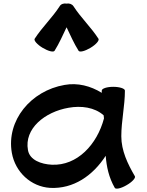

<svg xmlns="http://www.w3.org/2000/svg" viewBox="-20 -1061 855 1119"><path d="M298 -765C325 -808 346 -856 368 -902C390 -856 411 -808 438 -765C445 -755 475 -763 507 -782C539 -801 560 -825 554 -835C511 -902 451 -958 408 -1025C400 -1037 384 -1043 368 -1040C351 -1043 335 -1037 328 -1025C285 -958 225 -902 182 -835C176 -825 197 -801 229 -782C261 -763 291 -755 298 -765ZM766 -34C724 -106 687 -183 687 -267C687 -356 708 -444 708 -533C708 -545 677 -555 640 -555C603 -555 573 -545 573 -533C573 -529 573 -525 573 -520C508 -560 433 -580 356 -566C160 -532 16 -359 49 -170C69 -58 160 27 272 34C408 41 521 -37 596 -153C601 -90 614 -27 649 34C655 44 686 37 718 18C750 0 772 -24 766 -34ZM282 -101C220 -104 153 -128 143 -186C120 -311 241 -409 380 -433C453 -446 531 -436 584 -389C585 -383 585 -377 586 -371C546 -219 430 -94 282 -101Z"/></svg>

Font: Nupuram Expanded Bold
Style: Regular
Weight: 700
Width: 7
Designer: Santhosh Thottingal (santhosh.thottingal@gmail.com)
Foundry: SMC
Version: Version 1.000